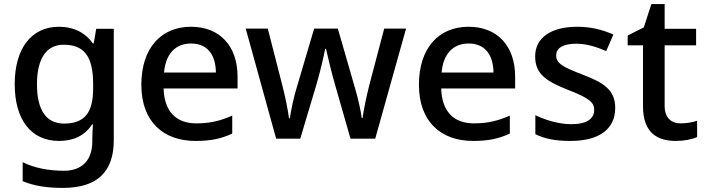

<svg xmlns="http://www.w3.org/2000/svg" viewBox="-20 -680 3458 940"><path d="M269 -549C133 -549 52 -442 52 -268C52 -93 133 10 269 10C339 10 394 -15 431 -71H435C434 -57 432 -22 432 -5V13C432 104 381 156 294 156C217 156 147 142 91 114V207C146 230 210 240 288 240C456 240 537 161 537 7V-539H451L439 -468H434C395 -523 338 -549 269 -549ZM291 -461C391 -461 436 -406 436 -268V-248C436 -125 392 -75 293 -75C206 -75 161 -142 161 -267C161 -393 207 -461 291 -461Z M915 -549C770 -549 672 -446 672 -265C672 -84 780 10 937 10C1013 10 1063 -1 1117 -26V-114C1060 -89 1010 -76 941 -76C841 -76 784 -136 781 -247H1143V-305C1143 -455 1056 -549 915 -549ZM915 -467C998 -467 1036 -409 1037 -325H783C791 -416 839 -467 915 -467Z M1619 -270 1696 -1H1817L1968 -540H1861L1789 -267C1774 -209 1759 -135 1755 -102H1751C1747 -139 1730 -209 1718 -249L1634 -540H1518L1432 -249C1420 -213 1404 -136 1399 -101H1395C1390 -139 1376 -211 1361 -267L1291 -540H1183L1332 -1H1450L1530 -269C1546 -322 1566 -408 1572 -441H1576C1583 -408 1604 -322 1619 -270Z M2274 -549C2129 -549 2031 -446 2031 -265C2031 -84 2139 10 2296 10C2372 10 2422 -1 2476 -26V-114C2419 -89 2369 -76 2300 -76C2200 -76 2143 -136 2140 -247H2502V-305C2502 -455 2415 -549 2274 -549ZM2274 -467C2357 -467 2395 -409 2396 -325H2142C2150 -416 2198 -467 2274 -467Z M2992 -152C2992 -241 2933 -276 2834 -314C2733 -353 2703 -370 2703 -409C2703 -445 2737 -466 2801 -466C2852 -466 2901 -450 2948 -430L2983 -511C2928 -535 2872 -549 2806 -549C2682 -549 2600 -498 2600 -404C2600 -315 2658 -281 2761 -240C2867 -199 2889 -178 2889 -142C2889 -100 2856 -72 2776 -72C2716 -72 2648 -93 2601 -116V-23C2646 -1 2697 10 2773 10C2911 10 2992 -46 2992 -152Z M3312 -76C3266 -76 3234 -104 3234 -162V-458H3388V-539H3234V-660H3169L3132 -546L3053 -506V-458H3128V-160C3128 -27 3201 10 3289 10C3328 10 3370 2 3393 -9V-89C3371 -81 3340 -76 3312 -76Z"/></svg>

Font: Noto Sans Gunjala Gondi Medium
Style: Regular
Weight: 500
Designer: Ek Type
Foundry: Ek Type
Version: Version 1.004